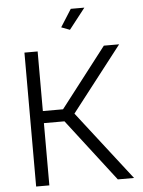

<svg xmlns="http://www.w3.org/2000/svg" viewBox="-61 -967 755 1014"><g transform="rotate(-5 317.0 -459.5)"><path d="M339 -809 425 -919H353L294 -826ZM89 0H159V-330H268L522 0H608L324 -366L591 -710H510L266 -394H159V-710H89Z"/></g></svg>

Font: FIGSv2-sans-serif
Style: Regular
Weight: 400
Designer: Matt McInerney, Pablo Impallari, Rodrigo Fuenzalida,Mirko Velimirovic
Foundry: Matt McInerney, Pablo Impallari, Rodrigo Fuenzalida
Version: Version 4.021;hotconv 1.0.109;makeotfexe 2.5.65596